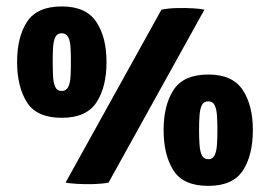

<svg xmlns="http://www.w3.org/2000/svg" viewBox="-20 -582 860 612"><path d="M786 -167.5Q786 -87 754 -38.2Q722 10.5 644 10.5Q564 10.5 532.8 -39Q501.5 -88.5 501.5 -167.5Q501.5 -247 533.5 -295.8Q565.5 -344.5 644 -344.5Q721 -344.5 753.5 -295.5Q786 -246.5 786 -167.5ZM614.5 -167.5Q614.5 -142 616 -120.8Q617.5 -99.5 623.5 -87Q629.5 -74.5 644 -74.5Q658 -74.5 664 -86.8Q670 -99 671.5 -120Q673 -141 673 -167.5Q673 -194 671.5 -214.8Q670 -235.5 664 -247.2Q658 -259 644 -259Q629.5 -259 623.5 -247Q617.5 -235 616 -214.2Q614.5 -193.5 614.5 -167.5ZM319.5 -384.5Q319.5 -304 287.2 -255.2Q255 -206.5 177 -206.5Q97 -206.5 65.8 -256Q34.5 -305.5 34.5 -384.5Q34.5 -464.5 66.5 -513Q98.5 -561.5 177 -561.5Q254 -561.5 286.8 -512.5Q319.5 -463.5 319.5 -384.5ZM148 -384.5Q148 -358.5 149.2 -337.5Q150.5 -316.5 156.5 -304.2Q162.5 -292 176.5 -292Q191 -292 197.2 -304.2Q203.5 -316.5 204.8 -337.5Q206 -358.5 206 -384.5Q206 -411 204.8 -431.5Q203.5 -452 197.2 -464Q191 -476 176.5 -476Q162.5 -476 156.5 -464Q150.5 -452 149.2 -431.2Q148 -410.5 148 -384.5ZM494.5 -551Q514 -555.5 542.2 -556.2Q570.5 -557 595.8 -555.5Q621 -554 631.5 -551L326 0Q306.5 4 278.2 4.8Q250 5.5 225 4Q200 2.5 189 0Z"/></svg>

Font: Signika SC
Style: Regular
Weight: 300
Designer: Anna Giedryś
Foundry: Anna Giedryś
Version: Version 2.000